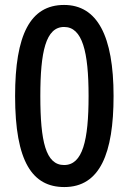

<svg xmlns="http://www.w3.org/2000/svg" viewBox="-20 -811 520 776"><path d="M240 -55C384 -55 439 -191 439 -423C439 -666 373 -791 239 -791C102 -791 41 -670 41 -423C41 -157 111 -55 240 -55ZM239 -144C165 -144 143 -239 143 -423C143 -602 165 -702 239 -702C313 -702 338 -602 338 -423C338 -243 314 -144 239 -144Z"/></svg>

Font: Noto Sans Malayalam UI Condensed Medium
Style: Regular
Weight: 500
Width: 3
Designer: Jelle Bosma - Monotype Design Team
Foundry: Monotype Imaging Inc.
Version: Version 2.104